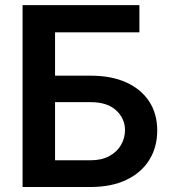

<svg xmlns="http://www.w3.org/2000/svg" viewBox="-20 -748 689 768"><path d="M70.3 0V-727.5H537.6V-618.7H200.2V-445.3H342.3Q425.8 -445.3 485.4 -418.2Q544.9 -391.1 576.9 -342Q608.9 -293 608.9 -226.1Q608.9 -159.2 577.1 -108.2Q545.4 -57.1 485.6 -28.6Q425.8 0 342.3 0ZM200.2 -106.9H342.3Q386.7 -106.9 417.5 -123.8Q448.2 -140.6 464.1 -168.2Q480 -195.8 480 -227.5Q480 -273.9 444.6 -306.6Q409.2 -339.4 342.3 -339.4H200.2Z"/></svg>

Font: Inter 18pt SemiBold
Style: Regular
Weight: 600
Designer: Rasmus Andersson
Foundry: rsms
Version: Version 4.001;git-66647c0bb